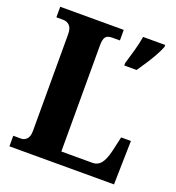

<svg xmlns="http://www.w3.org/2000/svg" viewBox="-130 -818 846 923"><g transform="rotate(20 293.0 -357.0)"><path d="M21 0V-54H62Q77 -54 89.5 -66.5Q102 -79 102 -109V-602Q102 -634 88.5 -647Q75 -660 56 -660H21V-714H346V-660H307Q282 -660 273 -647.5Q264 -635 264 -605V-62H424Q450 -62 466.5 -82.5Q483 -103 494 -149L511 -224H561L556 0ZM407 -567Q416 -597 428 -639Q440 -681 445 -714H558V-704Q550 -683 535 -656Q520 -629 502.5 -602.5Q485 -576 470 -554H407Z"/></g></svg>

Font: Noto Serif Lao Condensed ExtraBold
Style: Regular
Weight: 800
Width: 3
Designer: Monotype Design Team
Foundry: Monotype Imaging Inc.
Version: Version 2.003; ttfautohint (v1.8.4.7-5d5b)